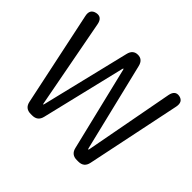

<svg xmlns="http://www.w3.org/2000/svg" viewBox="-160 -966 1197 1197"><g transform="rotate(45 439.0 -367.5)"><path d="M230 0Q181 0 171 -48L39 -673Q28 -724 74 -734Q119 -743 129 -691L240 -104Q241 -97 243 -97Q245 -97 247 -105L388 -687Q399 -734 442 -734Q484 -734 495 -687L636 -105Q638 -97 640.5 -97Q643 -97 644 -104L754 -691Q764 -742 806 -734Q849 -725 839 -674L709 -48Q699 0 650 0H636Q588 0 577 -47L443 -601Q441 -609 439 -609Q437 -609 435 -601L302 -47Q291 0 243 0Z"/></g></svg>

Font: Resource Han Rounded HK
Style: Regular
Weight: 400
Designer: Cyano Hao (round all glyphs); Ryoko NISHIZUKA  (kana, bopomofo & ideographs); Paul D. Hunt (Latin, Greek & Cyrillic); Sa
Foundry: Cyano Hao
Version: 0.990